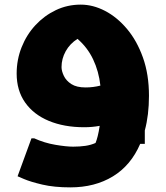

<svg xmlns="http://www.w3.org/2000/svg" viewBox="-20 -549 716 830"><path d="M284 261Q214 261 163 249Q112 237 84 225Q56 213 56 213L116 49H128Q172 69 219.5 77Q267 85 296 85Q325 85 349 81.5Q373 78 393 69Q398 57 402.5 39Q407 21 411 -5Q379 1 344 1Q257 1 191 -26.5Q125 -54 88.5 -106Q52 -158 52 -231Q52 -291 73.5 -345Q95 -399 133 -440Q171 -481 221 -505Q271 -529 329 -529Q382 -529 434 -502Q486 -475 529 -424Q572 -373 598 -300Q624 -227 624 -135Q624 -52 606 15V73H586Q546 166 468 213.5Q390 261 284 261ZM246 -259Q246 -242 256 -221Q266 -200 288.5 -185.5Q311 -171 350 -171Q383 -171 414 -179Q407 -241 382.5 -292.5Q358 -344 315 -381Q282 -360 264 -327.5Q246 -295 246 -259Z"/></svg>

Font: Kufam Black
Style: Regular
Weight: 900
Designer: Wael Morcos, Artur Schmal
Foundry: Original Type
Version: Version 1.301; ttfautohint (v1.8.3)